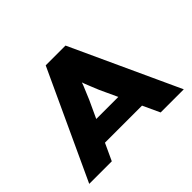

<svg xmlns="http://www.w3.org/2000/svg" viewBox="-147 -937 1173 1173"><g transform="rotate(-45 439.5 -350.0)"><path d="M31 0 355 -700H526L848 0H648L480 -363Q470 -388 461 -409.5Q452 -431 444.5 -450.5Q437 -470 430.5 -490Q424 -510 419 -531L457 -532Q451 -510 444.5 -489.5Q438 -469 430 -449Q422 -429 413 -408.5Q404 -388 394 -363L226 0ZM185 -110 246 -250H632L669 -110Z"/></g></svg>

Font: Lexend Mega ExtraBold
Style: Regular
Weight: 800
Designer: Bonnie Shaver-Troup, Thomas Jockin
Foundry: Lexend
Version: Version 1.007